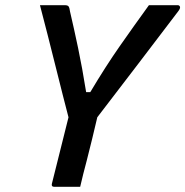

<svg xmlns="http://www.w3.org/2000/svg" viewBox="-20 -720 714 740"><path d="M289 0H189Q177 0 180 -12Q196 -76 212 -140Q228 -204 244 -268Q235 -302 222 -353.5Q209 -405 194 -465Q179 -525 163.5 -586Q148 -647 134 -700H230Q241 -700 244.5 -695Q248 -690 250 -675Q265 -611 281 -535Q297 -459 312 -365H328Q387 -464 441.5 -542Q496 -620 554 -700H665Q671 -700 673.5 -694.5Q676 -689 668 -678Q593 -579 513.5 -475Q434 -371 355 -268Q345 -226 335 -184Q325 -142 314 -100Q307 -75 301 -50Q295 -25 289 0Z"/></svg>

Font: Recursive Mn Lnr St Med
Style: Italic
Weight: 500
Italic angle: -15°
Monospace: yes
Version: Version 1.079;hotconv 1.0.112;makeotfexe 2.5.65598; ttfautoh